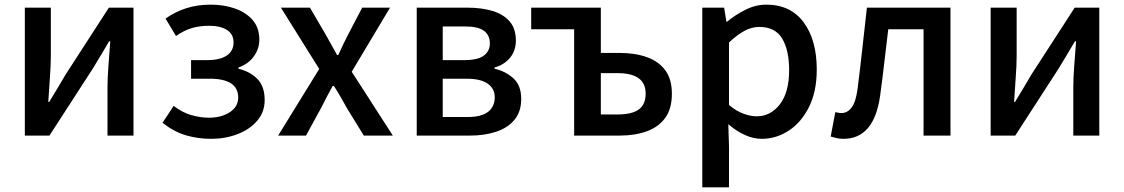

<svg xmlns="http://www.w3.org/2000/svg" viewBox="-20 -584 4842 827"><path d="M87 0V-551H199V-345Q199 -302 195 -250Q191 -198 188 -145H192Q207 -170 227.5 -203.5Q248 -237 262 -262L449 -551H555V0H443V-205Q443 -248 447 -300.5Q451 -353 455 -406H450Q435 -381 415 -347Q395 -313 380 -289L193 0Z M890 14Q833 14 781.5 -1Q730 -16 680 -55L728 -128Q764 -100 803 -88.5Q842 -77 880 -77Q933 -77 969.5 -100.5Q1006 -124 1006 -164Q1006 -245 883 -245H803V-325H871Q928 -325 957 -345Q986 -365 986 -401Q986 -437 957.5 -455Q929 -473 882 -473Q838 -473 804.5 -462.5Q771 -452 738 -429L693 -504Q734 -533 782 -548.5Q830 -564 888 -564Q944 -564 991.5 -547.5Q1039 -531 1068 -498Q1097 -465 1097 -413Q1097 -375 1074 -342Q1051 -309 1007 -293V-288Q1057 -276 1088.5 -244Q1120 -212 1120 -153Q1120 -101 1087.5 -63.5Q1055 -26 1002.5 -6Q950 14 890 14Z M1178 0 1355 -287 1190 -551H1315L1380 -440Q1393 -417 1406 -393.5Q1419 -370 1432 -347H1437Q1458 -394 1482 -440L1540 -551H1660L1495 -275L1672 0H1547L1475 -117Q1462 -141 1447.5 -166Q1433 -191 1418 -214H1413Q1400 -191 1387.5 -166.5Q1375 -142 1362 -117L1298 0Z M1775 0V-551H1993Q2054 -551 2101 -537Q2148 -523 2175 -492Q2202 -461 2202 -409Q2202 -367 2178 -336.5Q2154 -306 2110 -293V-288Q2158 -277 2191.5 -246.5Q2225 -216 2225 -158Q2225 -103 2196 -68Q2167 -33 2117 -16.5Q2067 0 2004 0ZM1887 -325H1979Q2038 -325 2064 -344.5Q2090 -364 2090 -397Q2090 -432 2065 -451Q2040 -470 1984 -470H1887ZM1887 -80H1994Q2054 -80 2082.5 -102.5Q2111 -125 2111 -165Q2111 -202 2081 -223.5Q2051 -245 1989 -245H1887Z M2453 0V-458H2268V-551H2568V-356H2649Q2715 -356 2766 -338Q2817 -320 2845.5 -281.5Q2874 -243 2874 -180Q2874 -116 2845.5 -76.5Q2817 -37 2766 -18.5Q2715 0 2649 0ZM2568 -91H2640Q2702 -91 2731.5 -112.5Q2761 -134 2761 -181Q2761 -269 2640 -269H2568Z M3005 223V-551H3099L3109 -490H3111Q3147 -520 3191 -542Q3235 -564 3281 -564Q3385 -564 3441.5 -488Q3498 -412 3498 -284Q3498 -190 3464.5 -123Q3431 -56 3377 -21Q3323 14 3261 14Q3225 14 3188.5 -2.5Q3152 -19 3117 -49L3120 45V223ZM3239 -83Q3299 -83 3339 -134.5Q3379 -186 3379 -282Q3379 -368 3349 -418Q3319 -468 3250 -468Q3218 -468 3186.5 -451Q3155 -434 3120 -401V-132Q3152 -105 3183 -94Q3214 -83 3239 -83Z M3613 14Q3597 14 3584 11Q3571 8 3558 4L3578 -101Q3584 -100 3590.5 -98.5Q3597 -97 3604 -97Q3631 -97 3649 -122Q3667 -147 3674 -203Q3685 -289 3694.5 -376.5Q3704 -464 3714 -551H4074V0H3958V-458H3806Q3797 -387 3789 -315.5Q3781 -244 3771 -172Q3745 14 3613 14Z M4247 0V-551H4359V-345Q4359 -302 4355 -250Q4351 -198 4348 -145H4352Q4367 -170 4387.5 -203.5Q4408 -237 4422 -262L4609 -551H4715V0H4603V-205Q4603 -248 4607 -300.5Q4611 -353 4615 -406H4610Q4595 -381 4575 -347Q4555 -313 4540 -289L4353 0Z"/></svg>

Font: Source Han Sans SC Medium
Style: Regular
Weight: 500
Designer: Ryoko NISHIZUKA 西塚涼子 (kana, bopomofo & ideographs); Paul D. Hunt (Latin, Greek & Cyrillic); Sandoll Communications 산돌커뮤니
Foundry: Adobe
Version: Version 2.004;hotconv 1.0.118;makeotfexe 2.5.65603